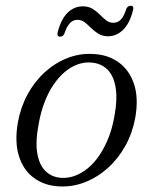

<svg xmlns="http://www.w3.org/2000/svg" viewBox="-20 -654 542 683"><path d="M310 -462Q363.5 -460 401.8 -432.5Q440 -405 456.8 -355Q473.5 -305 461 -234Q451 -180.5 425.8 -135Q400.5 -89.5 363.8 -56.5Q327 -23.5 282.8 -6Q238.5 11.5 190 9Q138.5 6.5 101 -20.8Q63.5 -48 47.5 -98.2Q31.5 -148.5 43.5 -218.5Q53.5 -273 78.2 -318.5Q103 -364 139.2 -397Q175.5 -430 219 -447.2Q262.5 -464.5 310 -462ZM195.5 -21.5Q221 -19.5 245.2 -28.2Q269.5 -37 291.8 -55Q314 -73 332.5 -100Q351 -127 365 -161.5Q379 -196 386.5 -237.5Q398.5 -301.5 391.2 -343.5Q384 -385.5 361.5 -407.2Q339 -429 304.5 -431.5Q279.5 -433.5 255.8 -424.8Q232 -416 210.5 -398Q189 -380 170.8 -353.2Q152.5 -326.5 139 -291.8Q125.5 -257 118 -215.5Q105.5 -151.5 112.5 -109.5Q119.5 -67.5 141.2 -46Q163 -24.5 195.5 -21.5ZM364.5 -525Q344.5 -525 330 -534Q315.5 -543 304 -554.5Q292.5 -566 281.2 -574.8Q270 -583.5 255.5 -583.5Q240 -583.5 228.8 -571.8Q217.5 -560 210 -537Q205.5 -523.5 193.5 -523.5Q181 -523.5 185.5 -540.5Q197.5 -586.5 220.8 -609Q244 -631.5 274.5 -631.5Q294.5 -631.5 309 -622.8Q323.5 -614 334.8 -602.5Q346 -591 357.2 -582Q368.5 -573 383.5 -573Q399.5 -573 410.5 -585Q421.5 -597 428.5 -620.5Q433 -633.5 445.5 -633.5Q457.5 -633.5 453 -617Q441.5 -571 418 -548Q394.5 -525 364.5 -525Z"/></svg>

Font: Fraunces Light
Style: Italic
Weight: 300
Italic angle: -16°
Version: Version 1.000;[b76b70a41]